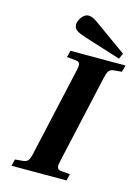

<svg xmlns="http://www.w3.org/2000/svg" viewBox="-133 -978 767 1052"><g transform="rotate(15 250.5 -452.0)"><path d="M181 -840C181 -811 201 -800 254 -783L457 -719L471 -751L299 -874C268 -897 253 -904 235 -904C203 -904 181 -860 181 -840ZM40 0H352L361 -38L311 -42C283 -45 284 -62 292 -98L403 -594C411 -630 418 -648 447 -650L491 -654L501 -692H189L179 -654L230 -649C258 -647 257 -630 249 -594L138 -98C130 -62 123 -44 94 -42L49 -38Z"/></g></svg>

Font: Heuristica
Style: Bold Italic
Weight: 700
Italic angle: -13°
Version: Version 1.0.1